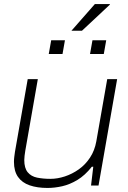

<svg xmlns="http://www.w3.org/2000/svg" viewBox="-20 -917 631 949"><path d="M215 12Q164 12 126.5 -1Q89 -14 69 -42.5Q49 -71 49 -117Q49 -129 50.5 -141Q52 -153 54 -167L117 -526H167L105 -172Q103 -159 101.5 -147.5Q100 -136 100 -126Q100 -86 117 -65.5Q134 -45 163.5 -39Q193 -33 229 -33Q264 -33 300.5 -45Q337 -57 369.5 -80Q402 -103 425 -138Q448 -173 456 -218L510 -526H559L467 0H430L441 -93H434Q400 -50 362.5 -27.5Q325 -5 287.5 3.5Q250 12 215 12ZM221 -650 233 -718H301L289 -650ZM425 -650 437 -718H505L493 -650ZM333 -765 449 -897H523V-894L385 -765Z"/></svg>

Font: Archivo SemiExpanded Thin
Style: Italic
Weight: 250
Width: 6
Italic angle: -10°
Designer: Hector Gatti
Foundry: Omnibus-Type
Version: Version 2.001